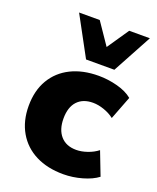

<svg xmlns="http://www.w3.org/2000/svg" viewBox="-143 -847 770 943"><g transform="rotate(20 242.0 -375.5)"><path d="M303 11Q220 11 158.5 -20Q97 -51 63 -109.5Q29 -168 29 -247Q29 -327 63 -384.5Q97 -442 158.5 -472.5Q220 -503 303 -503Q352 -503 401 -490Q450 -477 480 -452L433 -330Q410 -348 379.5 -358.5Q349 -369 322 -369Q269 -369 240 -337.5Q211 -306 211 -247Q211 -189 240 -156Q269 -123 322 -123Q349 -123 379.5 -133.5Q410 -144 433 -162L480 -40Q450 -17 401 -3Q352 11 303 11ZM216 -557 105 -762H213L290 -649L367 -762H475L364 -557Z"/></g></svg>

Font: Nunito Sans 12pt ExtraLight 12pt Black
Style: Regular
Weight: 900
Version: Version 3.101;gftools[0.9.27]